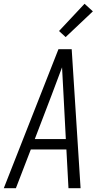

<svg xmlns="http://www.w3.org/2000/svg" viewBox="-29 -995 549 1015"><path d="M-9 0 280 -735H350L397 0H333L322 -205H134L55 0ZM319 -260 307 -490Q305 -527 303 -564.5Q301 -602 299 -639Q285 -602 271 -564.5Q257 -527 243 -490L155 -260ZM318 -799 283 -831 418 -975 462 -935Z"/></svg>

Font: Iosevka Light Oblique
Style: Regular
Weight: 300
Italic angle: -9°
Monospace: yes
Designer: Belleve Invis
Foundry: Belleve Invis
Version: Version 32.5.0; ttfautohint (v1.8.4)